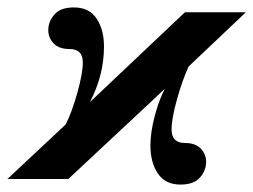

<svg xmlns="http://www.w3.org/2000/svg" viewBox="-70 -482 682 517"><path d="M592 -449 438 -303Q422 -269 407 -216Q392 -163 392 -133Q392 -97 428 -97Q456 -97 470.5 -82Q485 -67 485 -46Q485 -23 468.5 -4Q452 15 416 15Q375 15 355 -15Q335 -45 335 -90Q335 -125 346.5 -169Q358 -213 374 -243L114 0H-50L107 -147Q124 -181 138.5 -233Q153 -285 153 -314Q153 -350 117 -350Q89 -350 74.5 -365Q60 -380 60 -401Q60 -424 76.5 -443Q93 -462 129 -462Q170 -462 190 -432Q210 -402 210 -357Q210 -279 172 -207L428 -449Z"/></svg>

Font: STIX
Style: Bold Italic
Weight: 700
Italic angle: -16.33°
Designer: MicroPress Inc., with final additions and corrections provided by Coen Hoffman, Elsevier (retired)
Version: Version 1.1.1